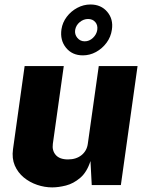

<svg xmlns="http://www.w3.org/2000/svg" viewBox="-20 -804 638 834"><path d="M207 10Q174 10 141.5 -1Q109 -12 83.2 -33.2Q57.5 -54.5 44.2 -85.2Q31 -116 36.5 -156L87 -517H257L209.5 -179Q205.5 -150 222.2 -130.8Q239 -111.5 275.5 -111.5Q311 -111.5 334.2 -130.2Q357.5 -149 361.5 -180L409 -517H577.5L505 0H378.5L373 -104.5Q357.5 -56 328.2 -31.2Q299 -6.5 266.5 1.8Q234 10 207 10ZM340 -563.5Q293.5 -563.5 266.8 -596.5Q240 -629.5 247 -677Q251.5 -706.5 270 -731Q288.5 -755.5 315.8 -770Q343 -784.5 373 -784.5Q419 -784.5 446 -752.5Q473 -720.5 466 -675Q461.5 -643.5 442.8 -618.2Q424 -593 397 -578.2Q370 -563.5 340 -563.5ZM348 -624.5Q368 -624.5 383.8 -639.5Q399.5 -654.5 402.5 -674Q405.5 -694.5 394 -708Q382.5 -721.5 362.5 -721.5Q343 -721.5 326.5 -708Q310 -694.5 306.5 -674Q303.5 -654.5 316 -639.5Q328.5 -624.5 348 -624.5Z"/></svg>

Font: Public Sans Thin ExtraBold
Style: Italic
Weight: 800
Italic angle: -8°
Version: Version 2.001